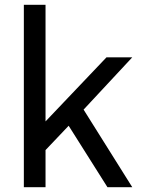

<svg xmlns="http://www.w3.org/2000/svg" viewBox="-20 -777 588 797"><path d="M79 0V-757H169V-273L422 -539H529L327 -322L529 0H426L265 -255L169 -154V0Z"/></svg>

Font: Plus Jakarta Text
Style: Regular
Weight: 400
Designer: Gumpita Rahayu
Foundry: Tokotype Studio
Version: Version 1.000